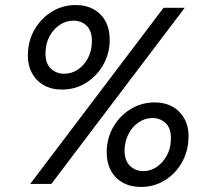

<svg xmlns="http://www.w3.org/2000/svg" viewBox="-20 -731 825 763"><path d="M100 0 630 -700H714L184 0ZM540 12Q499 12 467.5 -5.5Q436 -23 419.5 -55.5Q403 -88 404 -133Q406 -186 432 -229.5Q458 -273 501 -298.5Q544 -324 594 -324Q636 -324 666.5 -306.5Q697 -289 714 -257Q731 -225 729 -180Q727 -127 701.5 -83Q676 -39 633.5 -13.5Q591 12 540 12ZM226 -375Q185 -375 154 -392.5Q123 -410 106 -442.5Q89 -475 91 -520Q93 -573 119 -616.5Q145 -660 187.5 -685.5Q230 -711 281 -711Q322 -711 353 -693.5Q384 -676 400.5 -644Q417 -612 416 -566Q414 -513 388 -469.5Q362 -426 320 -400.5Q278 -375 226 -375ZM549 -51Q578 -51 602.5 -67.5Q627 -84 642.5 -112Q658 -140 659 -174Q661 -219 639.5 -240.5Q618 -262 586 -262Q557 -262 532 -245.5Q507 -229 492 -201Q477 -173 475 -138Q474 -94 496 -72.5Q518 -51 549 -51ZM235 -438Q265 -438 289.5 -454.5Q314 -471 329 -499Q344 -527 345 -561Q347 -606 325.5 -627.5Q304 -649 272 -649Q243 -649 218 -632.5Q193 -616 177.5 -588Q162 -560 161 -525Q159 -481 181 -459.5Q203 -438 235 -438Z"/></svg>

Font: DM Sans 16pt
Style: Italic
Weight: 400
Italic angle: -10°
Version: Version 4.004;gftools[0.9.30]